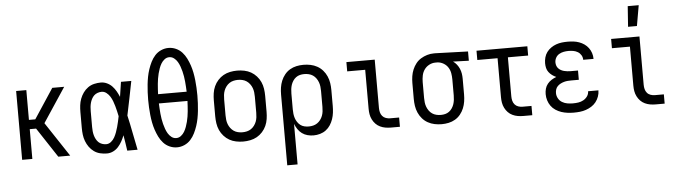

<svg xmlns="http://www.w3.org/2000/svg" viewBox="-54 -993 5109 1445"><g transform="rotate(-5 2500.0 -270.0)"><path d="M80 0V-520H157V-295H205L353 -520H443L271 -260L443 0H353L205 -225H157V0Z M720 8Q695 8 669.5 2Q644 -4 623 -19Q602 -34 587 -55Q572 -76 563 -100Q554 -124 551 -149Q548 -174 548 -200V-320Q548 -346 551 -371Q554 -396 563 -420Q572 -444 587 -465Q602 -486 623 -501Q644 -516 669.5 -522Q695 -528 720 -528Q744 -528 766.5 -517.5Q789 -507 805.5 -489.5Q822 -472 834 -451Q846 -430 855 -408Q859 -436 863.5 -464Q868 -492 872 -520H950Q937 -456 924.5 -391.5Q912 -327 898 -263Q913 -198 925.5 -132Q938 -66 952 0H874Q870 -29 865.5 -58Q861 -87 856 -116V-118Q847 -95 835 -73Q823 -51 806.5 -32.5Q790 -14 767.5 -3Q745 8 720 8ZM720 -62Q741 -62 757.5 -75.5Q774 -89 784 -107Q794 -125 801 -144.5Q808 -164 813.5 -183.5Q819 -203 823.5 -223.5Q828 -244 832 -264Q828 -283 823.5 -302.5Q819 -322 813.5 -341.5Q808 -361 801 -379.5Q794 -398 783.5 -415Q773 -432 756.5 -445Q740 -458 720 -458Q705 -458 689.5 -452.5Q674 -447 663 -436.5Q652 -426 644.5 -411.5Q637 -397 633 -382Q629 -367 627.5 -351.5Q626 -336 626 -320V-200Q626 -184 627.5 -168.5Q629 -153 633 -138Q637 -123 644.5 -108.5Q652 -94 663 -83.5Q674 -73 689.5 -67.5Q705 -62 720 -62Z M1250 8Q1221 8 1194 -4Q1167 -16 1147.5 -37.5Q1128 -59 1115 -85.5Q1102 -112 1093 -139Q1084 -166 1078.5 -194.5Q1073 -223 1070 -252Q1067 -281 1065.5 -310Q1064 -339 1064 -368Q1064 -396 1065.5 -425Q1067 -454 1070 -483Q1073 -512 1078.5 -540.5Q1084 -569 1093 -596Q1102 -623 1115 -649.5Q1128 -676 1147.5 -697.5Q1167 -719 1194 -731Q1221 -743 1250 -743Q1279 -743 1306 -731Q1333 -719 1352.5 -697.5Q1372 -676 1385 -649.5Q1398 -623 1407 -596Q1416 -569 1421.5 -540.5Q1427 -512 1430 -483Q1433 -454 1434.5 -425Q1436 -396 1436 -368Q1436 -339 1434.5 -310Q1433 -281 1430 -252Q1427 -223 1421.5 -194.5Q1416 -166 1407 -139Q1398 -112 1385 -85.5Q1372 -59 1352.5 -37.5Q1333 -16 1306 -4Q1279 8 1250 8ZM1142 -403H1358Q1357 -422 1356 -441.5Q1355 -461 1353 -480.5Q1351 -500 1348 -519.5Q1345 -539 1340 -558Q1335 -577 1328.5 -595.5Q1322 -614 1312 -631Q1302 -648 1286 -660.5Q1270 -673 1250 -673Q1230 -673 1214 -660.5Q1198 -648 1188 -631Q1178 -614 1171.5 -595.5Q1165 -577 1160 -558Q1155 -539 1152 -519.5Q1149 -500 1147 -480.5Q1145 -461 1144 -441.5Q1143 -422 1142 -403ZM1250 -62Q1270 -62 1286 -74.5Q1302 -87 1312 -104Q1322 -121 1328.5 -139.5Q1335 -158 1340 -177Q1345 -196 1348 -215.5Q1351 -235 1353 -254.5Q1355 -274 1356 -293.5Q1357 -313 1358 -333H1142Q1143 -313 1144 -293.5Q1145 -274 1147 -254.5Q1149 -235 1152 -215.5Q1155 -196 1160 -177Q1165 -158 1171.5 -139.5Q1178 -121 1188 -104Q1198 -87 1214 -74.5Q1230 -62 1250 -62Z M1750 8Q1723 8 1696 2.5Q1669 -3 1646 -16Q1623 -29 1604.5 -49.5Q1586 -70 1575 -94.5Q1564 -119 1560 -146Q1556 -173 1556 -200V-320Q1556 -347 1560 -374Q1564 -401 1575 -425.5Q1586 -450 1604.5 -470.5Q1623 -491 1646 -504Q1669 -517 1696 -522.5Q1723 -528 1750 -528Q1777 -528 1804 -522.5Q1831 -517 1854 -504Q1877 -491 1895.5 -470.5Q1914 -450 1925 -425.5Q1936 -401 1940 -374Q1944 -347 1944 -320V-200Q1944 -173 1940 -146Q1936 -119 1925 -94.5Q1914 -70 1895.5 -49.5Q1877 -29 1854 -16Q1831 -3 1804 2.5Q1777 8 1750 8ZM1750 -62Q1767 -62 1784 -66Q1801 -70 1815 -79.5Q1829 -89 1839.5 -103Q1850 -117 1856 -133Q1862 -149 1864 -166Q1866 -183 1866 -200V-320Q1866 -337 1864 -354Q1862 -371 1856 -387Q1850 -403 1839.5 -417Q1829 -431 1815 -440.5Q1801 -450 1784 -454Q1767 -458 1750 -458Q1733 -458 1716 -454Q1699 -450 1685 -440.5Q1671 -431 1660.5 -417Q1650 -403 1644 -387Q1638 -371 1636 -354Q1634 -337 1634 -320V-200Q1634 -183 1636 -166Q1638 -149 1644 -133Q1650 -117 1660.5 -103Q1671 -89 1685 -79.5Q1699 -70 1716 -66Q1733 -62 1750 -62Z M2064 215V-320Q2064 -347 2068 -373Q2072 -399 2082 -423.5Q2092 -448 2109 -469Q2126 -490 2149 -503.5Q2172 -517 2198 -522.5Q2224 -528 2251 -528Q2278 -528 2304.5 -522.5Q2331 -517 2354.5 -504Q2378 -491 2396 -470.5Q2414 -450 2425 -425Q2436 -400 2440 -373.5Q2444 -347 2444 -320V-200Q2444 -175 2441 -150Q2438 -125 2430 -101.5Q2422 -78 2408.5 -57Q2395 -36 2375 -21Q2355 -6 2330.5 1Q2306 8 2281 8Q2258 8 2235.5 2Q2213 -4 2194.5 -17.5Q2176 -31 2163 -50.5Q2150 -70 2142 -91V215ZM2251 -62Q2268 -62 2284.5 -66Q2301 -70 2315 -79.5Q2329 -89 2339.5 -103Q2350 -117 2356 -133Q2362 -149 2364 -166Q2366 -183 2366 -200V-320Q2366 -337 2364 -354Q2362 -371 2356 -387Q2350 -403 2340 -417Q2330 -431 2316 -440.5Q2302 -450 2285 -454Q2268 -458 2251 -458Q2234 -458 2218 -454Q2202 -450 2188.5 -440Q2175 -430 2165.5 -415.5Q2156 -401 2151 -385.5Q2146 -370 2144 -353.5Q2142 -337 2142 -320V-200Q2142 -183 2144 -166.5Q2146 -150 2151 -134.5Q2156 -119 2165.5 -104.5Q2175 -90 2188 -80Q2201 -70 2217.5 -66Q2234 -62 2251 -62Z M2866 0Q2845 0 2824.5 -3.5Q2804 -7 2785 -16Q2766 -25 2751.5 -40Q2737 -55 2727.5 -74Q2718 -93 2714.5 -113.5Q2711 -134 2711 -155V-450H2575V-520H2789V-155Q2789 -138 2793 -122Q2797 -106 2807.5 -93.5Q2818 -81 2834 -75.5Q2850 -70 2866 -70H2934V0Z M3249 8Q3222 8 3195.5 2.5Q3169 -3 3145.5 -16Q3122 -29 3104 -49.5Q3086 -70 3075 -95Q3064 -120 3060 -146.5Q3056 -173 3056 -200V-320Q3056 -346 3060 -371.5Q3064 -397 3074 -421Q3084 -445 3100 -465.5Q3116 -486 3138 -499.5Q3160 -513 3185 -520.5Q3210 -528 3236 -528H3250L3494 -520V-450L3375 -454Q3391 -443 3403 -427.5Q3415 -412 3422.5 -394.5Q3430 -377 3433 -358Q3436 -339 3436 -320V-200Q3436 -173 3432 -147Q3428 -121 3418 -96.5Q3408 -72 3391 -51Q3374 -30 3351 -16.5Q3328 -3 3302 2.5Q3276 8 3249 8ZM3249 -62Q3266 -62 3282 -66Q3298 -70 3311.5 -80Q3325 -90 3334.5 -104.5Q3344 -119 3349 -134.5Q3354 -150 3356 -166.5Q3358 -183 3358 -200V-320Q3358 -344 3354 -367.5Q3350 -391 3337.5 -411Q3325 -431 3304 -443.5Q3283 -456 3259 -458H3242Q3217 -458 3194.5 -446Q3172 -434 3158 -414Q3144 -394 3139 -369.5Q3134 -345 3134 -320V-200Q3134 -183 3136 -166Q3138 -149 3144 -133Q3150 -117 3160 -103Q3170 -89 3184 -79.5Q3198 -70 3215 -66Q3232 -62 3249 -62Z M3866 0Q3845 0 3824.5 -3.5Q3804 -7 3785 -16Q3766 -25 3751.5 -40Q3737 -55 3727.5 -74Q3718 -93 3714.5 -113.5Q3711 -134 3711 -155V-450H3558V-520H3942V-450H3789V-155Q3789 -138 3793 -122Q3797 -106 3807.5 -93.5Q3818 -81 3834 -75.5Q3850 -70 3866 -70H3934V0Z M4247 8Q4224 8 4200 5Q4176 2 4153.5 -5.5Q4131 -13 4110.5 -26.5Q4090 -40 4076 -59.5Q4062 -79 4055 -102Q4048 -125 4048 -149Q4048 -170 4053.5 -190Q4059 -210 4072 -226Q4085 -242 4102.5 -253Q4120 -264 4139 -271Q4123 -278 4108.5 -288.5Q4094 -299 4083 -313.5Q4072 -328 4068 -345.5Q4064 -363 4064 -381Q4064 -403 4070 -425Q4076 -447 4089 -464.5Q4102 -482 4120.5 -495Q4139 -508 4160 -515.5Q4181 -523 4203 -525.5Q4225 -528 4247 -528Q4269 -528 4290.5 -525.5Q4312 -523 4333 -515.5Q4354 -508 4372 -495.5Q4390 -483 4403 -465.5Q4416 -448 4423 -427Q4430 -406 4430 -384V-382H4352V-383Q4352 -401 4342.5 -417Q4333 -433 4317 -442.5Q4301 -452 4283 -455Q4265 -458 4247 -458Q4229 -458 4210.5 -454.5Q4192 -451 4176 -441.5Q4160 -432 4151 -415.5Q4142 -399 4142 -380Q4142 -368 4146 -356Q4150 -344 4158.5 -335Q4167 -326 4178 -320Q4189 -314 4201 -311Q4213 -308 4225.5 -306.5Q4238 -305 4250 -305H4306V-235H4250Q4236 -235 4222 -234Q4208 -233 4194 -229Q4180 -225 4167.5 -218.5Q4155 -212 4145 -202Q4135 -192 4130.5 -178.5Q4126 -165 4126 -150Q4126 -129 4136.5 -110Q4147 -91 4165.5 -80Q4184 -69 4205 -65.5Q4226 -62 4247 -62Q4268 -62 4288 -65Q4308 -68 4326 -78Q4344 -88 4356 -105Q4368 -122 4368 -143H4446V-142Q4446 -119 4438 -96.5Q4430 -74 4415.5 -55.5Q4401 -37 4381 -24.5Q4361 -12 4339 -4.5Q4317 3 4294 5.5Q4271 8 4247 8Z M4710 -600 4721 -755H4804L4777 -600ZM4866 0Q4845 0 4824.5 -3.5Q4804 -7 4785 -16Q4766 -25 4751.5 -40Q4737 -55 4727.5 -74Q4718 -93 4714.5 -113.5Q4711 -134 4711 -155V-450H4575V-520H4789V-155Q4789 -138 4793 -122Q4797 -106 4807.5 -93.5Q4818 -81 4834 -75.5Q4850 -70 4866 -70H4934V0Z"/></g></svg>

Font: Iosevka Algr
Style: Regular
Weight: 400
Monospace: yes
Designer: Belleve Invis
Foundry: Belleve Invis
Version: Version 26.0.2; ttfautohint (v1.8.3)